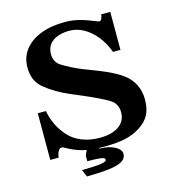

<svg xmlns="http://www.w3.org/2000/svg" viewBox="-128 -887 1016 1114"><g transform="rotate(-15 380.0 -329.5)"><path d="M280.8 1 294.4 -28.8Q265.1 -34.2 239.5 -43.5Q213.9 -52.7 188 -66.9Q173.8 -75.2 167 -78.1Q160.2 -81.1 153.8 -80.1Q144.5 -79.6 136 -64.5Q127.4 -49.3 126 -27.8H75.2V-308.1H124Q133.3 -260.7 151.9 -222.7Q170.4 -184.6 201.2 -149.9Q232.9 -114.7 281.5 -95.9Q330.1 -77.1 386.2 -77.1Q459.5 -77.1 501.7 -106.4Q543.9 -135.7 543.9 -189Q543.9 -213.9 533.9 -233.4Q523.9 -252.9 503.9 -265.1Q494.1 -271.5 477.1 -280.8Q460 -290 438.5 -300.3Q417 -310.5 394.3 -320.8Q371.6 -331.1 351.1 -339.8L293.9 -363.8Q246.1 -383.8 208.5 -406Q170.9 -428.2 142.1 -452.1Q112.8 -476.1 99.4 -507.1Q85.9 -538.1 85.9 -580.1Q85.9 -640.1 120.1 -684.8Q154.3 -729.5 216.8 -754.2Q279.3 -778.8 363.8 -778.8Q390.1 -778.8 415 -775.1Q439.9 -771.5 468.5 -762.7Q497.1 -753.9 534.2 -738.8Q543.9 -734.4 550.3 -732.4Q556.6 -730.5 561 -731Q574.7 -732.4 579.1 -767.1H633.8V-539.1H588.9Q568.8 -594.7 535.6 -636Q502.4 -677.2 461.4 -700.2Q420.4 -723.1 377 -723.1Q312.5 -723.1 275.1 -695.8Q237.8 -668.5 237.8 -619.1Q237.8 -572.3 272.9 -548.8Q300.8 -531.7 328.9 -517.3Q356.9 -502.9 391.1 -488.8L445.8 -467.8Q493.2 -449.7 525.6 -435.1Q558.1 -420.4 580.6 -407.7Q603 -395 620.1 -381.8Q657.7 -353.5 677.2 -313.5Q696.8 -273.4 696.8 -226.1Q696.8 -171.9 679 -135.7Q661.1 -99.6 619.1 -71.8Q580.1 -44.9 528.1 -33Q476.1 -21 400.9 -21H384.3Q376 -21 368.2 -21.5L366.2 -17.1Q405.3 -17.1 433.8 -7.8Q462.4 1.5 478.5 15.9Q494.6 30.3 495.1 45.9Q495.1 74.2 469.7 90.1Q444.3 106 391.4 112.5Q338.4 119.1 255.9 120.1L237.8 77.1Q314.9 76.2 350.6 71.3Q386.2 66.4 386.2 53.2Q386.2 42 359.6 38.6Q333 35.2 280.8 35.2Z"/></g></svg>

Font: BIZ UDPMincho
Style: Bold
Weight: 700
Designer: TypeBank Co., Ltd.
Foundry: Morisawa Inc.
Version: Version 1.06